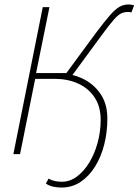

<svg xmlns="http://www.w3.org/2000/svg" viewBox="-20 -692 622 862"><path d="M248 -362Q303 -362 352 -338.5Q401 -315 431.5 -270Q462 -225 462 -160Q462 -99 448 -43.5Q434 12 407 55.5Q380 99 342 124.5Q304 150 256 150Q237 150 218.5 146Q200 142 186 132L198 110Q212 118 227 121Q242 124 258 124Q294 124 325.5 100.5Q357 77 381 37.5Q405 -2 418.5 -52Q432 -102 432 -154Q432 -214 404.5 -255Q377 -296 330.5 -317Q284 -338 226 -338H138L70 0H40L172 -660H202L142 -364H278L412 -546Q451 -598 475 -625Q499 -652 517.5 -662Q536 -672 558 -672Q570 -672 582 -668L570 -636Q564 -638 560.5 -638Q557 -638 552 -638Q537 -638 523.5 -631.5Q510 -625 490.5 -603Q471 -581 438 -536L300 -348Z"/></svg>

Font: Source Sans 3 VF
Style: Italic
Weight: 200
Italic angle: -11°
Designer: Paul D. Hunt
Foundry: Adobe Systems Incorporated
Version: Version 3.042;hotconv 1.0.118;makeotfexe 2.5.65603